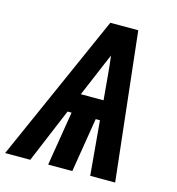

<svg xmlns="http://www.w3.org/2000/svg" viewBox="-139 -829 848 922"><g transform="rotate(15 285.0 -367.5)"><path d="M-30 0 296 -735H435L517 0H393L369 -270H348L304 0H184L228 -270H208L95 0ZM361 -367 350 -490Q348 -514 345.5 -537.5Q343 -561 340 -584Q330 -561 320 -537.5Q310 -514 300 -490L248 -367Z"/></g></svg>

Font: Iosevka SS04 Hv Ex Obl
Style: Regular
Weight: 900
Width: 7
Italic angle: -9°
Monospace: yes
Designer: Belleve Invis
Foundry: Belleve Invis
Version: Version 19.0.0; ttfautohint (v1.8.4)